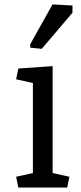

<svg xmlns="http://www.w3.org/2000/svg" viewBox="-20 -835 362 855"><path d="M214.4 -64.5 289.1 -47.9 279.3 0H61.5L51.8 -47.9L126.5 -64.5V-465.3L51.8 -481.9L61.5 -529.8L214.4 -540.5ZM114.7 -638.2 213.9 -815.4 302.7 -810.5V-778.3L166 -617.7L114.7 -622.6Z"/></svg>

Font: Noticia Text
Style: Regular
Weight: 400
Designer: JM Sole
Foundry: JM Sole
Version: Version 1.003